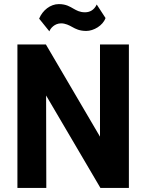

<svg xmlns="http://www.w3.org/2000/svg" viewBox="-20 -917 714 937"><path d="M278 -803C299 -803 317 -794 333 -785C349 -776 368 -766 401 -766C437 -766 482 -792 495 -829L452 -895C439 -867 417 -857 395 -857C369 -857 354 -866 338 -875C322 -884 303 -897 267 -897C226 -897 188 -867 171 -826L221 -764C226 -779 247 -803 278 -803ZM468 -700V-250L204 -700H65V0H206L205 -451L470 0H609V-700Z"/></svg>

Font: Arthouse Owned
Style: Bold
Weight: 700
Designer: Jeremy Tribby
Foundry: Tribby Type
Version: Version 1.000;PS 001.000;hotconv 1.0.88;makeotf.lib2.5.64775